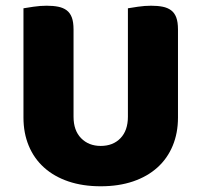

<svg xmlns="http://www.w3.org/2000/svg" viewBox="-20 -635 704 671"><path d="M602 -224Q602 -170 583.5 -125.5Q565 -81 530 -49.5Q495 -18 445 -1Q395 16 332 16Q269 16 219 -1Q169 -18 134 -49.5Q99 -81 80.5 -125.5Q62 -170 62 -224V-606Q73 -608 97 -611.5Q121 -615 143 -615Q166 -615 183.5 -611.5Q201 -608 213 -599Q225 -590 231 -574Q237 -558 237 -532V-227Q237 -179 263.5 -152Q290 -125 332 -125Q375 -125 401 -152Q427 -179 427 -227V-606Q438 -608 462 -611.5Q486 -615 508 -615Q531 -615 548.5 -611.5Q566 -608 578 -599Q590 -590 596 -574Q602 -558 602 -532Z"/></svg>

Font: Baloo Paaji
Style: Regular
Weight: 400
Designer: Shuchita Grover and Ek Type
Foundry: Ek Type
Version: Version 1.007;PS 1.000;hotconv 1.0.88;makeotf.lib2.5.647800